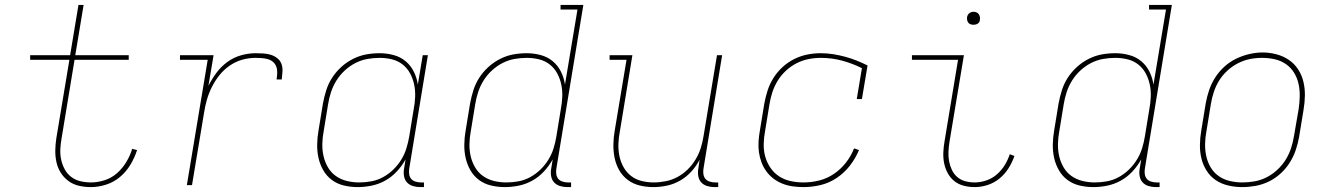

<svg xmlns="http://www.w3.org/2000/svg" viewBox="-20 -755 5440 783"><path d="M351 8Q325 8 301.5 2.5Q278 -3 259 -17Q240 -31 227.5 -51Q215 -71 210 -94.5Q205 -118 205.5 -143Q206 -168 210 -193L263 -511H103V-530H266L300 -735H321L287 -530H505V-511H284L231 -190Q227 -168 226 -146Q225 -124 229.5 -103.5Q234 -83 244 -64.5Q254 -46 270.5 -33.5Q287 -21 308 -16Q329 -11 351 -11Q378 -11 406.5 -20Q435 -29 457.5 -49Q480 -69 495.5 -95Q511 -121 519 -148L539 -143Q529 -112 512 -83.5Q495 -55 469.5 -33.5Q444 -12 412.5 -2Q381 8 351 8Z M742 0 827 -511H714V-530H851L830 -405Q844 -433 863 -458.5Q882 -484 907.5 -502.5Q933 -521 963 -529.5Q993 -538 1022 -538Q1038 -538 1054 -537Q1070 -536 1084.5 -531.5Q1099 -527 1111 -517.5Q1123 -508 1128 -494Q1133 -480 1132 -463.5Q1131 -447 1129 -431H1108Q1110 -444 1110.5 -457.5Q1111 -471 1107 -482.5Q1103 -494 1094 -502Q1085 -510 1073 -513.5Q1061 -517 1048 -518Q1035 -519 1022 -519Q995 -519 968 -511.5Q941 -504 917 -487.5Q893 -471 875 -448.5Q857 -426 844 -400Q831 -374 823.5 -347.5Q816 -321 812 -294L763 0Z M1439 8Q1410 8 1382.5 1.5Q1355 -5 1333.5 -21Q1312 -37 1298.5 -60.5Q1285 -84 1279 -110.5Q1273 -137 1273.5 -166Q1274 -195 1279 -223L1297 -333Q1302 -360 1310.5 -387Q1319 -414 1334.5 -438Q1350 -462 1372 -482Q1394 -502 1420 -515Q1446 -528 1473 -533Q1500 -538 1528 -538Q1557 -538 1585 -530.5Q1613 -523 1634 -505.5Q1655 -488 1667.5 -463Q1680 -438 1684 -410L1704 -530H1725L1649 -68Q1647 -57 1648.5 -45.5Q1650 -34 1656.5 -26Q1663 -18 1674 -14.5Q1685 -11 1696 -11H1709V8H1693Q1678 8 1663.5 3.5Q1649 -1 1639.5 -11.5Q1630 -22 1627.5 -37.5Q1625 -53 1628 -68L1634 -105Q1619 -78 1598 -55.5Q1577 -33 1551 -18.5Q1525 -4 1496 2Q1467 8 1439 8ZM1445 -11Q1469 -11 1494 -15.5Q1519 -20 1542 -32.5Q1565 -45 1584 -63.5Q1603 -82 1616.5 -104Q1630 -126 1637.5 -150.5Q1645 -175 1649 -199L1667 -309Q1672 -334 1673 -360Q1674 -386 1669 -410Q1664 -434 1652.5 -455.5Q1641 -477 1622 -492Q1603 -507 1578.5 -513Q1554 -519 1528 -519Q1503 -519 1478 -514.5Q1453 -510 1429.5 -498Q1406 -486 1386 -467.5Q1366 -449 1352 -426.5Q1338 -404 1330 -379.5Q1322 -355 1318 -330L1300 -220Q1295 -194 1294.5 -168Q1294 -142 1299.5 -118Q1305 -94 1317.5 -72.5Q1330 -51 1350 -37Q1370 -23 1394.5 -17Q1419 -11 1445 -11Z M2039 8Q2010 8 1982.5 1.5Q1955 -5 1933.5 -21Q1912 -37 1898.5 -60.5Q1885 -84 1879 -110.5Q1873 -137 1873.5 -166Q1874 -195 1879 -223L1897 -333Q1902 -360 1910.5 -387Q1919 -414 1934.5 -438Q1950 -462 1972 -482Q1994 -502 2020 -515Q2046 -528 2073 -533Q2100 -538 2128 -538Q2157 -538 2185 -530.5Q2213 -523 2234 -505.5Q2255 -488 2267.5 -463Q2280 -438 2284 -410L2335 -716H2266V-735H2359L2249 -68Q2247 -57 2248.5 -45.5Q2250 -34 2256.5 -26Q2263 -18 2274 -14.5Q2285 -11 2296 -11H2309V8H2293Q2278 8 2263.5 3.5Q2249 -1 2239.5 -11.5Q2230 -22 2227.5 -37.5Q2225 -53 2228 -68L2234 -105Q2219 -78 2198 -55.5Q2177 -33 2151 -18.5Q2125 -4 2096 2Q2067 8 2039 8ZM2045 -11Q2069 -11 2094 -15.5Q2119 -20 2142 -32.5Q2165 -45 2184 -63.5Q2203 -82 2216.5 -104Q2230 -126 2237.5 -150Q2245 -174 2249 -199L2267 -309Q2272 -335 2273 -360.5Q2274 -386 2269 -410Q2264 -434 2252.5 -455.5Q2241 -477 2222 -492Q2203 -507 2178.5 -513Q2154 -519 2128 -519Q2103 -519 2078 -514.5Q2053 -510 2029.5 -498Q2006 -486 1986 -467.5Q1966 -449 1952 -426.5Q1938 -404 1930 -379.5Q1922 -355 1918 -330L1900 -220Q1895 -194 1894.5 -168Q1894 -142 1899.5 -118Q1905 -94 1917.5 -72.5Q1930 -51 1950 -37Q1970 -23 1994.5 -17Q2019 -11 2045 -11Z M2645 8Q2616 8 2589 1.5Q2562 -5 2540.5 -21Q2519 -37 2505.5 -60.5Q2492 -84 2486.5 -111Q2481 -138 2481.5 -166.5Q2482 -195 2487 -223L2535 -511H2466V-530H2559L2508 -220Q2503 -195 2502 -169Q2501 -143 2506 -119Q2511 -95 2522.5 -74Q2534 -53 2553 -38Q2572 -23 2596.5 -17Q2621 -11 2646 -11Q2670 -11 2695 -16Q2720 -21 2742.5 -33Q2765 -45 2784 -63.5Q2803 -82 2816.5 -104.5Q2830 -127 2837.5 -150.5Q2845 -174 2849 -199L2904 -530H2925L2849 -68Q2847 -57 2848.5 -45.5Q2850 -34 2856.5 -26Q2863 -18 2874 -14.5Q2885 -11 2896 -11H2909V8H2893Q2878 8 2863.5 3.5Q2849 -1 2839.5 -11.5Q2830 -22 2827.5 -37.5Q2825 -53 2828 -68L2833 -104Q2820 -78 2799.5 -55.5Q2779 -33 2753.5 -18.5Q2728 -4 2700 2Q2672 8 2645 8Z M3257 8Q3235 8 3213 5Q3191 2 3171 -6Q3151 -14 3134.5 -26.5Q3118 -39 3105.5 -56Q3093 -73 3085.5 -93Q3078 -113 3075 -134.5Q3072 -156 3073.5 -178.5Q3075 -201 3079 -223L3097 -333Q3102 -360 3110.5 -386.5Q3119 -413 3134.5 -437.5Q3150 -462 3172 -482Q3194 -502 3219.5 -514.5Q3245 -527 3272 -532.5Q3299 -538 3327 -538Q3353 -538 3378 -534Q3403 -530 3427 -523.5Q3451 -517 3473.5 -508Q3496 -499 3518 -488L3495 -351H3474L3495 -477Q3457 -496 3415 -507.5Q3373 -519 3327 -519Q3302 -519 3277 -514Q3252 -509 3228.5 -497Q3205 -485 3185.5 -467Q3166 -449 3152 -426.5Q3138 -404 3130 -379.5Q3122 -355 3118 -330L3100 -220Q3095 -194 3094.5 -167Q3094 -140 3101 -115.5Q3108 -91 3122.5 -70Q3137 -49 3158 -35.5Q3179 -22 3204.5 -16.5Q3230 -11 3257 -11Q3289 -11 3321 -19Q3353 -27 3381 -46Q3409 -65 3430 -92Q3451 -119 3463 -150L3483 -143Q3469 -109 3446 -79.5Q3423 -50 3392.5 -29.5Q3362 -9 3327 -0.5Q3292 8 3257 8Z M3955 8Q3932 8 3910.5 2.5Q3889 -3 3872.5 -16Q3856 -29 3845.5 -48Q3835 -67 3830.5 -88.5Q3826 -110 3827 -133Q3828 -156 3832 -179L3887 -511H3699V-530H3911L3852 -176Q3849 -156 3848 -136Q3847 -116 3850.5 -97.5Q3854 -79 3862 -62Q3870 -45 3884 -33Q3898 -21 3916.5 -16Q3935 -11 3955 -11Q3978 -11 4002 -19Q4026 -27 4045 -43.5Q4064 -60 4077 -81Q4090 -102 4098 -126L4117 -119Q4108 -93 4093 -69Q4078 -45 4056 -27Q4034 -9 4007.5 -0.5Q3981 8 3955 8ZM3950 -654Q3944 -654 3938 -656Q3932 -658 3928.5 -663Q3925 -668 3924 -674Q3923 -680 3924 -686Q3925 -691 3927.5 -695Q3930 -699 3933.5 -701.5Q3937 -704 3941.5 -705.5Q3946 -707 3950 -707Q3957 -707 3962.5 -704.5Q3968 -702 3971.5 -697Q3975 -692 3976 -686Q3977 -680 3976 -674Q3976 -669 3973.5 -665Q3971 -661 3967 -658.5Q3963 -656 3959 -655Q3955 -654 3950 -654Z M4439 8Q4410 8 4382.5 1.5Q4355 -5 4333.5 -21Q4312 -37 4298.5 -60.5Q4285 -84 4279 -110.5Q4273 -137 4273.5 -166Q4274 -195 4279 -223L4297 -333Q4302 -360 4310.5 -387Q4319 -414 4334.5 -438Q4350 -462 4372 -482Q4394 -502 4420 -515Q4446 -528 4473 -533Q4500 -538 4528 -538Q4557 -538 4585 -530.5Q4613 -523 4634 -505.5Q4655 -488 4667.5 -463Q4680 -438 4684 -410L4735 -716H4666V-735H4759L4649 -68Q4647 -57 4648.5 -45.5Q4650 -34 4656.5 -26Q4663 -18 4674 -14.5Q4685 -11 4696 -11H4709V8H4693Q4678 8 4663.5 3.5Q4649 -1 4639.5 -11.5Q4630 -22 4627.5 -37.5Q4625 -53 4628 -68L4634 -105Q4619 -78 4598 -55.5Q4577 -33 4551 -18.5Q4525 -4 4496 2Q4467 8 4439 8ZM4445 -11Q4469 -11 4494 -15.5Q4519 -20 4542 -32.5Q4565 -45 4584 -63.5Q4603 -82 4616.5 -104Q4630 -126 4637.5 -150Q4645 -174 4649 -199L4667 -309Q4672 -335 4673 -360.5Q4674 -386 4669 -410Q4664 -434 4652.5 -455.5Q4641 -477 4622 -492Q4603 -507 4578.5 -513Q4554 -519 4528 -519Q4503 -519 4478 -514.5Q4453 -510 4429.5 -498Q4406 -486 4386 -467.5Q4366 -449 4352 -426.5Q4338 -404 4330 -379.5Q4322 -355 4318 -330L4300 -220Q4295 -194 4294.5 -168Q4294 -142 4299.5 -118Q4305 -94 4317.5 -72.5Q4330 -51 4350 -37Q4370 -23 4394.5 -17Q4419 -11 4445 -11Z M5046 8Q5017 8 4989 1.5Q4961 -5 4938.5 -20Q4916 -35 4901 -58.5Q4886 -82 4879.5 -109Q4873 -136 4873.5 -165Q4874 -194 4879 -223L4897 -333Q4902 -361 4911 -387.5Q4920 -414 4935.5 -438.5Q4951 -463 4973 -483Q4995 -503 5021 -515.5Q5047 -528 5074.5 -534.5Q5102 -541 5129 -541Q5158 -541 5186 -533.5Q5214 -526 5236.5 -510.5Q5259 -495 5274 -472Q5289 -449 5295.5 -421.5Q5302 -394 5301.5 -365Q5301 -336 5296 -307L5278 -197Q5273 -169 5264 -142.5Q5255 -116 5239.5 -91.5Q5224 -67 5202 -47Q5180 -27 5154 -14.5Q5128 -2 5100.5 3Q5073 8 5046 8ZM5046 -11Q5071 -11 5096.5 -15.5Q5122 -20 5145.5 -32Q5169 -44 5189 -62.5Q5209 -81 5223 -103.5Q5237 -126 5245 -150.5Q5253 -175 5257 -200L5276 -310Q5280 -336 5280.5 -362.5Q5281 -389 5275.5 -413.5Q5270 -438 5257 -459Q5244 -480 5223.5 -494Q5203 -508 5178 -513.5Q5153 -519 5126 -519Q5101 -519 5076.5 -514Q5052 -509 5028.5 -497Q5005 -485 4985 -466.5Q4965 -448 4951.5 -426Q4938 -404 4930 -379.5Q4922 -355 4918 -330L4900 -220Q4895 -194 4894.5 -168Q4894 -142 4899.5 -117.5Q4905 -93 4917.5 -72Q4930 -51 4950 -37Q4970 -23 4995 -17Q5020 -11 5046 -11Z"/></svg>

Font: Iosevka Curly Slab ThEx
Style: Italic
Weight: 100
Width: 7
Italic angle: -9°
Monospace: yes
Designer: Belleve Invis
Foundry: Belleve Invis
Version: Version 11.1.0; ttfautohint (v1.8.3)